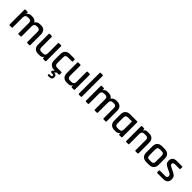

<svg xmlns="http://www.w3.org/2000/svg" viewBox="419 -2443 4377 4377"><g transform="rotate(45 2607.0 -255.0)"><path d="M143 0H80Q63 0 63 -17V-493Q63 -510 80 -510H143Q160 -510 160 -493V-457H164Q193 -510 270 -510H303Q390 -510 427 -444Q443 -476 476 -493Q509 -510 547 -510H579Q652 -510 690.5 -469.5Q729 -429 729 -355V-17Q729 0 712 0H648Q631 0 631 -17V-351Q631 -425 559 -425H530Q447 -425 447 -338V-17Q447 0 429 0H366Q349 0 349 -17V-351Q349 -425 277 -425H242Q160 -425 160 -340V-17Q160 0 143 0Z M1039 0H994Q922 0 883.5 -40.5Q845 -81 845 -155V-493Q845 -510 862 -510H925Q942 -510 942 -493V-159Q942 -85 1014 -85H1062Q1144 -85 1144 -170V-493Q1144 -510 1161 -510H1224Q1242 -510 1242 -493V-17Q1242 0 1224 0H1161Q1144 0 1144 -17V-53H1140Q1116 0 1039 0Z M1659 -425H1526Q1454 -425 1454 -351V-159Q1454 -85 1526 -85H1659Q1677 -85 1677 -68V-16Q1677 0 1659 0H1596L1559 38V42Q1635 42 1635 112V127Q1635 193 1545 193H1508Q1498 193 1495 190Q1492 187 1492 178V161Q1492 146 1508 146H1536Q1564 146 1574 140Q1584 134 1584 119V117Q1584 101 1574.5 95.5Q1565 90 1536 90H1515Q1497 90 1491 72.5Q1485 55 1498 41L1533 0H1512Q1438 0 1397.5 -41Q1357 -82 1357 -155V-355Q1357 -429 1397.5 -469.5Q1438 -510 1512 -510H1659Q1677 -510 1677 -493V-441Q1677 -425 1659 -425Z M1961 0H1916Q1844 0 1805.5 -40.5Q1767 -81 1767 -155V-493Q1767 -510 1784 -510H1847Q1864 -510 1864 -493V-159Q1864 -85 1936 -85H1984Q2066 -85 2066 -170V-493Q2066 -510 2083 -510H2146Q2164 -510 2164 -493V-17Q2164 0 2146 0H2083Q2066 0 2066 -17V-53H2062Q2038 0 1961 0Z M2374 0H2311Q2294 0 2294 -17V-686Q2294 -703 2311 -703H2374Q2391 -703 2391 -686V-17Q2391 0 2374 0Z M2602 0H2539Q2522 0 2522 -17V-493Q2522 -510 2539 -510H2602Q2619 -510 2619 -493V-457H2623Q2652 -510 2729 -510H2762Q2849 -510 2886 -444Q2902 -476 2935 -493Q2968 -510 3006 -510H3038Q3111 -510 3149.5 -469.5Q3188 -429 3188 -355V-17Q3188 0 3171 0H3107Q3090 0 3090 -17V-351Q3090 -425 3018 -425H2989Q2906 -425 2906 -338V-17Q2906 0 2888 0H2825Q2808 0 2808 -17V-351Q2808 -425 2736 -425H2701Q2619 -425 2619 -340V-17Q2619 0 2602 0Z M3493 0H3454Q3380 0 3339.5 -41Q3299 -82 3299 -155V-355Q3299 -429 3339.5 -469.5Q3380 -510 3454 -510H3678Q3696 -510 3696 -493V-17Q3696 0 3678 0H3615Q3598 0 3598 -17V-53H3594Q3570 0 3493 0ZM3598 -170V-415Q3598 -425 3587 -425H3468Q3396 -425 3396 -351V-159Q3396 -85 3468 -85H3516Q3598 -85 3598 -170Z M3901 0H3838Q3821 0 3821 -17V-493Q3821 -510 3838 -510H3901Q3918 -510 3918 -493V-457H3922Q3946 -510 4023 -510H4067Q4140 -510 4179 -470Q4218 -430 4218 -355V-17Q4218 0 4200 0H4137Q4120 0 4120 -17V-351Q4120 -425 4047 -425H4000Q3918 -425 3918 -340V-17Q3918 0 3901 0Z M4571 0H4483Q4409 0 4368.5 -41Q4328 -82 4328 -155V-355Q4328 -429 4368.5 -469.5Q4409 -510 4483 -510H4571Q4644 -510 4685.5 -469.5Q4727 -429 4727 -355V-155Q4727 -82 4685.5 -41Q4644 0 4571 0ZM4497 -85H4558Q4630 -85 4630 -158V-352Q4630 -425 4558 -425H4497Q4459 -425 4442 -407.5Q4425 -390 4425 -352V-158Q4425 -120 4442 -102.5Q4459 -85 4497 -85Z M5024 0H4840Q4823 0 4823 -17V-66Q4823 -82 4840 -82H5008Q5073 -82 5073 -127V-139Q5073 -179 5026 -200L4917 -252Q4866 -276 4843 -305Q4820 -334 4820 -381Q4820 -510 4963 -510H5129Q5145 -510 5145 -493V-444Q5145 -427 5129 -427H4983Q4953 -427 4937 -416.5Q4921 -406 4921 -389V-378Q4921 -346 4972 -322L5082 -266Q5134 -243 5153.5 -211.5Q5173 -180 5173 -130Q5173 0 5024 0Z"/></g></svg>

Font: Rajdhani SemiBold
Style: Regular
Weight: 600
Designer: Satya Rajpurohit, Jyotish Sonowal
Foundry: Indian Type Foundry
Version: Version 1.201 February 1, 2022